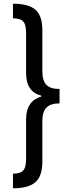

<svg xmlns="http://www.w3.org/2000/svg" viewBox="-20 -852 381 1038"><path d="M302 -293V-371C237 -371 209 -398 209 -467V-686C209 -790 167 -831 50 -832V-753C101 -752 121 -738 121 -672V-457C121 -388 150 -348 203 -335V-330C151 -315 121 -275 121 -207V6C121 71 101 86 50 87V166C167 165 209 123 209 19V-198C209 -265 238 -293 302 -293Z"/></svg>

Font: Noto Sans Gurmukhi UI ExtraCondensed Medium
Style: Regular
Weight: 500
Width: 2
Designer: Jelle Bosma - Monotype Design Team
Foundry: Monotype Imaging Inc.
Version: Version 2.004